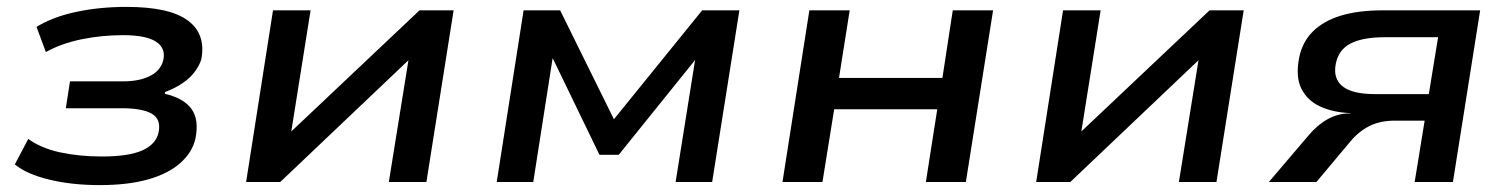

<svg xmlns="http://www.w3.org/2000/svg" viewBox="-20 -528 4376 557"><path d="M270 9Q188 9 122.5 -7Q57 -23 23 -51L62 -125Q99 -98 154.5 -86Q210 -74 275 -74Q354 -74 393.5 -92Q433 -110 440 -144Q448 -182 420.5 -198Q393 -214 334 -214H171L183 -292H337Q385 -292 416 -308Q447 -324 454 -355Q461 -389 432 -407.5Q403 -426 337 -426Q275 -426 216.5 -414Q158 -402 113 -377L86 -450Q133 -479 201 -493.5Q269 -508 347 -508Q472 -508 525 -468.5Q578 -429 564 -356Q559 -339 545.5 -320.5Q532 -302 510 -287Q488 -272 459 -261L458 -256Q513 -243 535.5 -212Q558 -181 547 -126Q538 -86 503 -55Q468 -24 409.5 -7.5Q351 9 270 9Z M694 0 772 -498H881L824 -140H818L1197 -498H1296L1217 0H1108L1166 -360H1172L793 0Z M1421 0 1499 -498H1605L1761 -182L2017 -498H2125L2046 0H1940L1997 -357H1999L1775 -79H1719L1584 -358H1583L1527 0Z M2250 0 2328 -498H2445L2414 -302H2714L2744 -498H2861L2782 0H2666L2699 -211H2400L2366 0Z M2986 0 3064 -498H3173L3116 -140H3110L3489 -498H3588L3509 0H3400L3458 -360H3464L3085 0Z M3661 0 3776 -135Q3802 -166 3832 -182.5Q3862 -199 3895 -199H3901L3896 -200Q3847 -202 3810 -219Q3773 -236 3755.5 -270.5Q3738 -305 3749 -361Q3758 -406 3788.5 -436.5Q3819 -467 3869.5 -482.5Q3920 -498 3991 -498H4274L4195 0H4084L4113 -178H4026Q3984 -178 3953 -162.5Q3922 -147 3897 -117L3799 0ZM3969 -255H4125L4152 -420H3997Q3934 -420 3898.5 -402Q3863 -384 3855 -342Q3847 -300 3875 -277.5Q3903 -255 3969 -255Z"/></svg>

Font: Nunito Sans 7pt SemiExpanded SemiBold
Style: Italic
Weight: 600
Width: 6
Italic angle: -9°
Designer: Vernon Adams
Foundry: Vernon Adams
Version: Version 3.101;gftools[0.9.27]